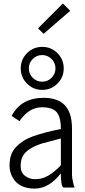

<svg xmlns="http://www.w3.org/2000/svg" viewBox="-20 -1086 493 1112"><path d="M200.2 -921.9 344.2 -1065.9 386.7 -1023.4 232.4 -890.1ZM136.5 -601.8Q100.1 -638.2 100.1 -689.9Q100.1 -741.7 136.5 -778.1Q172.9 -814.5 224.6 -814.5Q276.4 -814.5 312.7 -778.1Q349.1 -741.7 349.1 -689.9Q349.1 -638.2 312.7 -601.8Q276.4 -565.4 224.6 -565.4Q172.9 -565.4 136.5 -601.8ZM169.7 -744.4Q147 -721.7 147 -689.9Q147 -658.2 169.7 -635.5Q192.4 -612.8 224.1 -612.8Q255.9 -612.8 278.6 -635.5Q301.3 -658.2 301.3 -689.9Q301.3 -721.7 278.6 -744.4Q255.9 -767.1 224.1 -767.1Q192.4 -767.1 169.7 -744.4ZM173.8 -297.4Q238.8 -320.3 332.5 -338.9Q332.5 -416 302.7 -441.9Q276.4 -464.8 226.1 -464.8Q164.6 -464.8 120.1 -418Q101.1 -398.9 93.8 -383.8L47.4 -414.6Q102.1 -519.5 233.4 -519.5Q351.1 -519.5 383.8 -429.2Q397 -392.6 397 -340.3V-72.3Q397 -58.1 402.3 -33.7Q407.7 -9.3 412.1 0H347.2Q332.5 -7.3 332.5 -82Q263.7 6.3 180.7 6.3Q88.9 6.3 53.2 -58.1Q35.2 -90.8 35.2 -125.7Q35.2 -160.6 43.9 -186.8Q52.7 -212.9 71.5 -233.2Q90.3 -253.4 114.3 -269Q138.2 -284.7 173.8 -297.4ZM111.8 -181.6Q99.6 -159.2 99.6 -123Q99.6 -86.9 125 -67.6Q150.4 -48.3 181.4 -48.3Q212.4 -48.3 236.1 -57.6Q259.8 -66.9 279.3 -81.5Q314.9 -108.4 332.5 -129.4V-284.2Q239.7 -260.3 222.7 -254.9Q136.7 -227.1 111.8 -181.6Z"/></svg>

Font: News Cycle
Style: Regular
Weight: 500
Version: Version 0.5.2